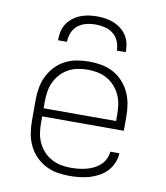

<svg xmlns="http://www.w3.org/2000/svg" viewBox="-84 -810 767 887"><g transform="rotate(10 300.0 -366.0)"><path d="M301 8Q272 8 243 3Q214 -2 188.5 -15.5Q163 -29 142.5 -50Q122 -71 109.5 -97.5Q97 -124 92 -152.5Q87 -181 87 -210V-310Q87 -339 92 -367.5Q97 -396 109.5 -422Q122 -448 142 -469.5Q162 -491 188 -504.5Q214 -518 242.5 -523Q271 -528 300 -528Q329 -528 357.5 -523Q386 -518 412 -504.5Q438 -491 458 -469.5Q478 -448 490.5 -422Q503 -396 508 -367.5Q513 -339 513 -310V-241H130V-210Q130 -186 133.5 -163Q137 -140 147 -118.5Q157 -97 173 -79.5Q189 -62 210 -50.5Q231 -39 254 -34.5Q277 -30 301 -30Q319 -30 337.5 -32Q356 -34 373.5 -38.5Q391 -43 407.5 -51Q424 -59 437.5 -71.5Q451 -84 459 -100.5Q467 -117 468 -135H511Q510 -112 500.5 -89.5Q491 -67 475 -50Q459 -33 438 -21.5Q417 -10 394 -3.5Q371 3 347.5 5.5Q324 8 301 8ZM130 -279H470V-310Q470 -333 466.5 -356.5Q463 -380 453 -401.5Q443 -423 427 -440.5Q411 -458 390.5 -469.5Q370 -481 346.5 -485.5Q323 -490 300 -490Q277 -490 253.5 -485.5Q230 -481 209.5 -469.5Q189 -458 173 -440.5Q157 -423 147 -401.5Q137 -380 133.5 -356.5Q130 -333 130 -310ZM141 -600Q141 -620 145 -640Q149 -660 160 -677Q171 -694 187 -706.5Q203 -719 221.5 -726.5Q240 -734 260 -737Q280 -740 300 -740Q320 -740 340 -737Q360 -734 378.5 -726.5Q397 -719 413 -706.5Q429 -694 440 -677Q451 -660 455 -640Q459 -620 459 -600H417Q417 -622 408.5 -643Q400 -664 383 -677.5Q366 -691 344 -696.5Q322 -702 300 -702Q278 -702 256 -696.5Q234 -691 217 -677.5Q200 -664 191.5 -643Q183 -622 183 -600Z"/></g></svg>

Font: Iosevka Aile Extralight
Style: Regular
Weight: 200
Designer: Belleve Invis
Foundry: Belleve Invis
Version: Version 31.1.0; ttfautohint (v1.8.4)